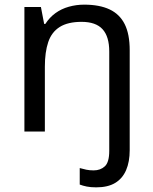

<svg xmlns="http://www.w3.org/2000/svg" viewBox="-20 -566 658 826"><path d="M394 240Q370 240 353 236.5Q336 233 323 228V157Q337 161 351 164Q365 167 383 167Q412 167 431 149.5Q450 132 450 83V-344Q450 -409 421 -440.5Q392 -472 331 -472Q272 -472 237 -450Q202 -428 187.5 -385Q173 -342 173 -279V0H85V-536H156L170 -463H175Q193 -491 218.5 -509.5Q244 -528 276 -537Q308 -546 342 -546Q408 -546 451.5 -525.5Q495 -505 516.5 -462Q538 -419 538 -350V80Q538 130 522.5 166Q507 202 475.5 221Q444 240 394 240Z"/></svg>

Font: Noto Sans Ambassadori
Style: Regular
Weight: 400
Designer: Monotype Design Team
Foundry: Monotype Imaging Inc.
Version: Version 2.013